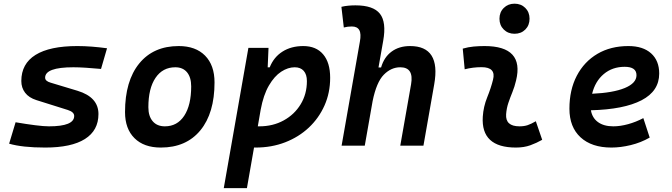

<svg xmlns="http://www.w3.org/2000/svg" viewBox="-20 -771 3556 1016"><path d="M219.2 9.8Q98.1 9.8 28.3 -10.7L62.5 -124Q122.1 -113.8 167.2 -108.2Q212.4 -102.5 239.3 -102.5Q372.6 -102.5 372.6 -157.2Q372.6 -178.2 338.9 -189L172.9 -241.2Q132.8 -253.9 112.8 -280.3Q92.8 -306.6 92.8 -342.3Q92.8 -433.6 168 -480.5Q243.2 -527.3 389.2 -527.3Q426.8 -527.3 466.6 -524.2Q506.3 -521 546.4 -515.6L514.6 -406.2Q471.7 -410.2 434.3 -412.6Q397 -415 368.2 -415Q218.8 -415 218.8 -359.9Q218.8 -341.8 248 -333.5L390.6 -290.5Q501 -256.8 501 -167.5Q501 -80.6 429.4 -35.4Q357.9 9.8 219.2 9.8Z M831.1 9.8Q741.7 9.8 691.7 -39.8Q641.6 -89.4 641.6 -177.7Q641.6 -342.8 716.8 -435.1Q792 -527.3 925.8 -527.3Q1015.1 -527.3 1065.2 -476.6Q1115.2 -425.8 1115.2 -335Q1115.2 -172.4 1040.3 -81.3Q965.3 9.8 831.1 9.8ZM852.5 -102.5Q918 -102.5 954.8 -158.4Q991.7 -214.4 991.7 -314Q991.7 -361.8 969.7 -388.4Q947.8 -415 907.7 -415Q840.8 -415 803 -359.1Q765.1 -303.2 765.1 -203.6Q765.1 -156.2 788.1 -129.4Q811 -102.5 852.5 -102.5Z M1286.6 224.6H1164.1L1294.4 -517.6H1400.9L1396.5 -414.6H1407.2Q1428.7 -468.8 1474.9 -498Q1521 -527.3 1585 -527.3Q1652.8 -527.3 1689.9 -483.6Q1727.1 -439.9 1727.1 -359.4Q1727.1 -280.3 1697.3 -213.1Q1667.5 -146 1614.3 -95.9Q1561 -45.9 1489.3 -18.1Q1417.5 9.8 1333 9.8Q1328.6 9.8 1324.2 9.8ZM1344.2 -102.5Q1348.1 -102.5 1352.5 -102.5Q1424.3 -102.5 1481.2 -133.8Q1538.1 -165 1571 -219.2Q1604 -273.4 1604 -341.8Q1604 -377 1587.2 -396Q1570.3 -415 1539.6 -415Q1503.9 -415 1468 -391.6Q1432.1 -368.2 1403.1 -318.6Q1374 -269 1359.4 -190.4Z M2098.1 0 2155.3 -325.2Q2170.9 -415 2098.1 -415Q2049.8 -415 2011 -375.7Q1972.2 -336.4 1951.7 -235.8L1910.2 0H1787.6L1884.3 -550.3Q1892.1 -592.3 1881.3 -611.6Q1870.6 -630.9 1841.8 -630.9Q1818.8 -630.9 1799.3 -625.5L1786.6 -734.9Q1805.2 -739.3 1823.7 -741Q1842.3 -742.7 1860.8 -742.7Q1955.6 -742.7 1990.5 -698.2Q2025.4 -653.8 2007.8 -555.2L1982.9 -414.1H1996.6Q2012.2 -468.3 2052 -497.8Q2091.8 -527.3 2149.9 -527.3Q2313.5 -527.3 2277.8 -325.2L2220.7 0Z M2815.4 -129.4 2849.1 -31.2Q2819.3 -14.2 2786.1 -2.2Q2752.9 9.8 2710 9.8Q2524.4 9.8 2534.7 -153.3Q2538.1 -206.5 2558.1 -255.9Q2578.1 -305.2 2588.9 -349.1Q2606 -415.5 2528.3 -415.5Q2481.9 -415.5 2439 -404.3L2428.7 -513.7Q2457.5 -522 2486.3 -524.7Q2515.1 -527.3 2543.9 -527.3Q2755.4 -527.3 2710.9 -345.2Q2703.1 -312 2691.4 -283.4Q2679.7 -254.9 2670.2 -226.8Q2660.6 -198.7 2658.2 -166.5Q2653.8 -102.5 2729 -102.5Q2753.4 -102.5 2771.7 -108.6Q2790 -114.7 2815.4 -129.4ZM2702.6 -592.3Q2668.5 -592.3 2645.8 -614.7Q2623 -637.2 2623 -671.9Q2623 -706.5 2645.8 -729Q2668.5 -751.5 2702.6 -751.5Q2737.3 -751.5 2759.8 -729Q2782.2 -706.5 2782.2 -671.9Q2782.2 -637.2 2759.8 -614.7Q2737.3 -592.3 2702.6 -592.3Z M3225.6 -102.5Q3262.2 -102.5 3304 -114Q3345.7 -125.5 3384.3 -146L3418 -43Q3371.1 -16.1 3317.6 -3.2Q3264.2 9.8 3215.3 9.8Q3110.8 9.8 3052 -44.4Q2993.2 -98.6 2993.2 -195.8Q2993.2 -295.4 3032.2 -370.1Q3071.3 -444.8 3141.4 -486.1Q3211.4 -527.3 3305.2 -527.3Q3382.3 -527.3 3425.3 -488.8Q3468.3 -450.2 3468.3 -381.8Q3468.3 -289.1 3375 -240.5Q3281.7 -191.9 3106.9 -187.5Q3113.8 -147 3144.5 -124.8Q3175.3 -102.5 3225.6 -102.5ZM3113.3 -274.9Q3224.6 -279.8 3286.4 -305.4Q3348.1 -331.1 3348.1 -373Q3348.1 -417.5 3285.6 -417.5Q3220.7 -417.5 3175 -379.2Q3129.4 -340.8 3113.3 -274.9Z"/></svg>

Font: Cascadia Code PL SemiBold
Style: Italic
Weight: 600
Italic angle: -10°
Monospace: yes
Designer: Aaron Bell
Foundry: Saja Typeworks
Version: Version 2404.023; ttfautohint (v1.8.4)